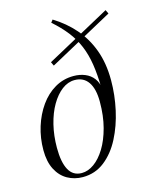

<svg xmlns="http://www.w3.org/2000/svg" viewBox="-115 -825 726 913"><g transform="rotate(-15 248.5 -368.5)"><path d="M179 12Q138 12 104 -7Q70 -26 50 -64.5Q30 -103 30 -160Q30 -220 47 -274.5Q64 -329 94.5 -372Q125 -415 167 -439.5Q209 -464 259 -464Q290 -464 315.5 -453.5Q341 -443 357 -422Q373 -401 377 -369L373 -377Q372 -441 364 -492Q356 -543 338.5 -585Q321 -627 292.5 -663.5Q264 -700 223 -736L233 -749Q292 -713 335.5 -663Q379 -613 403 -547.5Q427 -482 427 -399Q427 -326 411 -253.5Q395 -181 364 -121Q333 -61 286.5 -24.5Q240 12 179 12ZM179 -8Q210 -8 240 -29.5Q270 -51 294.5 -91Q319 -131 334 -187.5Q349 -244 349 -314Q349 -377 326 -410.5Q303 -444 259 -444Q226 -444 196.5 -421.5Q167 -399 144 -359.5Q121 -320 108 -267Q95 -214 95 -154Q95 -83 115.5 -45.5Q136 -8 179 -8ZM182 -536 173 -555 488 -727 497 -708Z"/></g></svg>

Font: Source Serif 4 60pt
Style: Italic
Weight: 400
Italic angle: -12°
Version: Version 4.004;hotconv 1.0.116;makeotfexe 2.5.65601